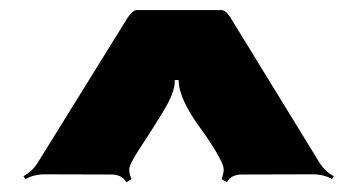

<svg xmlns="http://www.w3.org/2000/svg" viewBox="-20 -520 723 391"><path d="M258.8 -499.5Q258.8 -499.5 430.7 -499.5Q439.5 -499.5 449.2 -484.4L629.9 -189.9Q640.6 -171.9 659.7 -161.1L656.2 -155.3Q639.6 -165 616.2 -165L472.2 -164.6Q450.7 -164.6 441.9 -148.9L431.2 -155.3Q435.5 -166.5 435.5 -175.5Q435.5 -184.6 421.1 -209Q406.7 -233.4 389.6 -256.8Q343.8 -318.8 343.8 -356.9H335.9V-354Q335.9 -331.5 312.7 -293.5Q289.6 -255.4 266.4 -220.5Q243.2 -185.5 243.2 -175.3Q243.2 -165 248 -155.3L237.3 -148.9Q228.5 -164.6 206.5 -164.6L71.3 -165Q49.3 -165 31.7 -155.3L27.8 -161.1Q46.9 -171.9 57.6 -189.9L240.2 -484.4Q250.5 -499.5 258.8 -499.5Z"/></svg>

Font: Nosifer
Style: Regular
Weight: 400
Version: Version 001.002